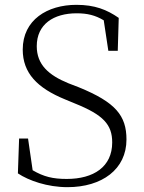

<svg xmlns="http://www.w3.org/2000/svg" viewBox="-20 -759 595 794"><path d="M259 15C402 15 503 -59 503 -182C503 -281 458 -336 306 -398L262 -415C182 -448 132 -491 132 -568C132 -659 202 -704 297 -704C341 -704 374 -696 409 -675L428 -549H467L471 -685C422 -719 372 -739 296 -739C176 -739 74 -677 74 -554C74 -457 134 -395 249 -348L290 -331C407 -284 444 -244 444 -170C444 -69 367 -19 256 -19C199 -19 161 -28 115 -55L96 -186H59L54 -42C99 -12 176 15 259 15Z"/></svg>

Font: Noto Serif TC ExtraLight
Style: Regular
Weight: 200
Designer: Ryoko NISHIZUKA 西塚涼子 (kana & ideographs); Frank Grießhammer (Latin, Greek & Cyrillic); Wenlong ZHANG 张文龙 (bopomofo); San
Foundry: Adobe
Version: Version 2.001;hotconv 1.1.0;makeotfexe 2.6.0